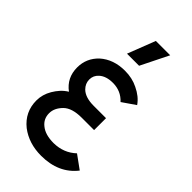

<svg xmlns="http://www.w3.org/2000/svg" viewBox="-222 -765 842 842"><g transform="rotate(45 199.5 -344.0)"><path d="M299 -306H222Q171 -306 146 -330Q127 -349 127 -374Q127 -399 146 -416Q169 -437 211 -437Q261 -437 294 -401L355 -443Q344 -459 328.5 -471.5Q313 -484 292 -494Q256 -512 211 -512Q140 -512 94 -471Q52 -431 52 -374Q52 -310 102 -273Q84 -262 71 -247.5Q58 -233 48 -216Q28 -182 28 -145Q28 -74 84 -29Q138 12 214 12Q322 12 380 -62L318 -107Q276 -67 214 -66Q162 -66 134 -89Q107 -110 107 -145Q107 -177 135 -205Q162 -232 222 -232H299ZM164 -571H239L303 -700H214Z"/></g></svg>

Font: Unageo
Style: Regular
Weight: 400
Designer: Richard Sepsi
Foundry: Richard Sepsi
Version: Version 2.000